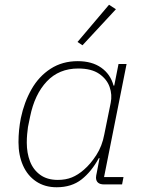

<svg xmlns="http://www.w3.org/2000/svg" viewBox="-20 -778 611 810"><path d="M495 0H419Q402 0 393.5 -7.5Q385 -15 385 -29Q385 -34 386 -38.5Q387 -43 388 -48L400 -111H397Q366 -54 324 -21Q282 12 219 12Q169 12 132.5 -12.5Q96 -37 77 -80Q58 -123 58 -178Q58 -204 60.5 -229.5Q63 -255 68 -280Q82 -347 113 -401.5Q144 -456 193.5 -488Q243 -520 308 -520Q368 -520 407 -492.5Q446 -465 459 -417H462L480 -508H514L419 -31H501ZM224 -19Q257 -19 283 -29.5Q309 -40 334 -62Q362 -86 386.5 -124Q411 -162 420 -211L447 -344Q454 -378 442.5 -411Q431 -444 398.5 -466.5Q366 -489 310 -489Q229 -489 177.5 -434.5Q126 -380 107 -286L98 -242Q96 -227 94.5 -211Q93 -195 93 -176Q93 -133 106.5 -97.5Q120 -62 149.5 -40.5Q179 -19 224 -19ZM469 -739 328 -587 307 -601 440 -758Z"/></svg>

Font: IBM Plex Sans ExtraLight
Style: Italic
Weight: 250
Italic angle: -11.31°
Designer: Mike Abbink, Paul van der Laan, Pieter van Rosmalen
Foundry: Bold Monday
Version: Version 3.201